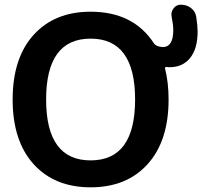

<svg xmlns="http://www.w3.org/2000/svg" viewBox="-20 -790 864 820"><path d="M557 -365Q557 -625 367 -625Q177 -625 177 -365Q177 -105 367 -105Q557 -105 557 -365ZM367 -740Q550 -740 638 -604Q642 -598 651 -594Q664 -589 675 -589Q720 -589 720 -661Q720 -684 713 -719Q709 -738 721 -754Q733 -770 752 -770Q777 -770 795.5 -756Q814 -742 818 -719Q824 -679 824 -656Q824 -582 792 -542.5Q760 -503 705 -503Q696 -503 691 -504Q683 -504 685 -497Q700 -437 700 -365Q700 -188 610.5 -89Q521 10 367 10Q213 10 123.5 -89Q34 -188 34 -365Q34 -542 123.5 -641Q213 -740 367 -740Z"/></svg>

Font: Rounded Mplus 1c Bold
Style: Bold
Weight: 700
Version: Version 1.059.20150529